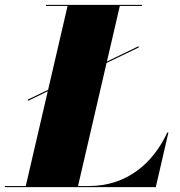

<svg xmlns="http://www.w3.org/2000/svg" viewBox="-70 -770 742 790"><path d="M45 -360.5V-355L126.5 -394.5L36 -4.5H-50V0H571L623 -225H618.5C559.5 -98 452 -4.5 295 -4.5H251L368.5 -511L500.5 -574.5V-580L370 -517L423 -745.5H514V-750H119V-745.5H208L128 -400.5Z"/></svg>

Font: Bodoni* 36pt Fatface
Style: Italic
Weight: 900
Italic angle: -13°
Version: Version 2.3